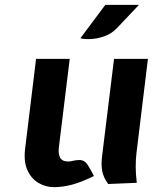

<svg xmlns="http://www.w3.org/2000/svg" viewBox="-20 -760 653 793"><path d="M203 13Q168.5 13 138.8 -4.5Q109 -22 93 -57.8Q77 -93.5 84 -148L129 -517H268L223 -150Q220 -125.5 228.2 -109.2Q236.5 -93 262 -93Q272 -93 281.5 -95.8Q291 -98.5 305 -99Q328.5 -100.5 342.2 -78.8Q356 -57 368 -33Q315 -7 276.2 3Q237.5 13 203 13ZM427 0Q407 -27 402.2 -53.5Q397.5 -80 401 -110L451 -517H591L544 -131Q540.5 -103.5 540.5 -72Q540.5 -40.5 545 -5ZM312 -602 415 -740H554L464 -645Q441.5 -621 412.2 -610.5Q383 -600 355.8 -598.8Q328.5 -597.5 312 -602Z"/></svg>

Font: Expletus Sans
Style: Italic
Weight: 400
Italic angle: -7°
Designer: Jasper de Waard
Foundry: Designtown
Version: Version 7.500